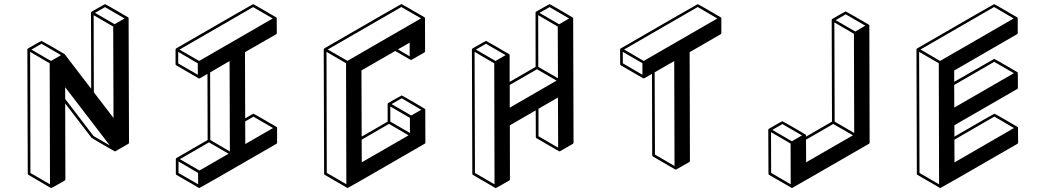

<svg xmlns="http://www.w3.org/2000/svg" viewBox="-20 -854 5167 949"><path d="M233.9 75.2Q231.9 75.2 231.4 74.7H230.5L120.6 10.3Q117.2 8.3 117.2 4.9L115.2 -609.4Q115.7 -612.8 118.7 -614.7Q183.1 -651.9 185.1 -651.9Q186.5 -651.9 242.7 -619.6L298.3 -586.9H298.8L300.3 -585.4L430.7 -415L429.7 -791Q430.2 -794.4 433.1 -796.4Q497.1 -833.5 499 -833.5Q501 -833.5 557.6 -800.8L613.3 -768.1L614.3 -767.1V-766.6Q615.2 -766.6 615.2 -765.6L615.7 -763.7L617.7 -148.9Q617.7 -145 614.3 -143.1L550.3 -106.4L548.3 -106H546.9V-106.4Q545.4 -106.4 489.5 -138.9Q433.6 -171.4 432.6 -172.9L302.2 -342.8L303.2 32.2Q303.2 36.1 300.3 38.1Q236.3 75.2 233.9 75.2ZM546.4 -734.4 595.7 -762.7 499 -818.8 449.7 -790.5ZM541 -271 539.6 -722.7 442.9 -778.8 443.8 -397.9ZM227.1 57.1 225.6 -541 128.9 -597.7 130.4 1ZM231.9 -552.7 281.7 -581.5 185.1 -637.7 135.3 -608.9ZM522.5 -135.3 302.2 -422.9V-364.7L442.4 -181.6Z M965.8 75.2H963.9L852.5 10.7Q849.1 8.8 849.1 4.9V-67.9Q849.6 -71.3 852.5 -73.2L1006.3 -162.1L1005.4 -488.8L967.8 -466.8Q966.8 -466.8 966.3 -466.3H962.4Q962.4 -466.8 961.9 -466.8H960.9V-467.3L851.1 -531.2Q847.7 -533.2 847.7 -536.6V-609.4Q848.1 -612.8 850.6 -614.7Q1229.5 -833.5 1231 -833.5Q1232.9 -833.5 1289.1 -800.8L1345.2 -768.1L1345.7 -767.6H1346.2L1346.7 -766.6Q1346.7 -766.1 1347.2 -766.1V-765.1Q1347.7 -765.1 1347.7 -763.7V-763.2Q1348.1 -763.2 1348.1 -690.4Q1348.1 -686.5 1344.7 -684.6L1190.9 -596.2L1191.9 -269Q1231 -292 1232.9 -292Q1234.4 -292 1290.5 -259.3Q1346.7 -226.6 1347.2 -226.6V-226.1L1348.6 -224.6L1349.1 -222.2L1349.6 -221.2V-148.9Q1349.6 -145 1346.2 -143.1Q968.3 75.2 965.8 75.2ZM1192.4 -142.1 1329.6 -221.2 1232.9 -277.3 1191.9 -253.9ZM958 -484.4 957.5 -541 860.8 -597.7V-540.5ZM964.4 -552.7 1328.1 -762.7 1231 -818.8 867.2 -608.9ZM959.5 57.1 959 0.5 862.3 -55.7V1ZM965.8 -11.2 1109.9 -94.2 1012.7 -150.4 869.1 -67.4ZM1116.2 -105.5 1114.7 -552.2 1018.6 -496.1 1019.5 -162.1Z M1698.7 75.2Q1697.8 75.2 1697.3 74.7H1696.3V74.2H1695.3L1585.4 10.3Q1582 8.3 1582 4.4L1580.1 -609.4L1580.6 -609.9Q1580.6 -613.3 1583.5 -615.2Q1961.9 -834 1963.9 -834Q1965.8 -834 2077.6 -769L2078.1 -768.1H2078.6V-767.6H2079.1V-767.1H2079.6L2080.6 -764.6L2081.1 -600.6Q2081.1 -596.7 2077.6 -594.7Q2014.2 -558.1 2013.4 -557.9Q2012.7 -557.6 2010.3 -557.6V-558.1H2009.3L1933.6 -602.1L1766.6 -505.9L1767.6 -178.7L1896 -252.9V-339.8Q1896 -342.3 1897.9 -344.2Q1898.4 -344.7 1931.2 -363.5Q1963.9 -382.3 1965.3 -382.3Q1967.3 -382.3 2023.2 -349.6Q2079.1 -316.9 2079.6 -316.4H2080.1L2080.6 -315.4H2081.1L2081.5 -313.5L2082 -312.5L2082.5 -149.4Q2082.5 -145.5 2079.1 -143.6Q1700.7 75.2 1698.7 75.2ZM2012.7 -283.2 2062 -311.5 1965.3 -368.2 1915.5 -339.4ZM2006.3 -196.8 2005.9 -271.5 1909.2 -327.6V-252.9ZM1768.1 -51.8 1999.5 -185.1 1902.8 -241.7 1767.6 -163.6ZM2004.9 -575.7V-643.1L1946.8 -609.9ZM1691.9 56.6 1690.4 -541.5 1593.8 -597.7 1595.2 0.5ZM1697.3 -553.2 2061 -763.2 1963.9 -819.3 1600.1 -609.4Z M2431.2 75.2H2429.2L2428.2 74.7H2427.7L2317.9 10.7Q2314.5 8.8 2314.5 4.9L2312.5 -609.4Q2313 -612.8 2315.9 -614.7Q2380.4 -651.9 2382.3 -651.9Q2383.8 -651.9 2439.9 -619.4Q2496.1 -586.9 2496.1 -586.4L2497.1 -585.9V-585.4L2498 -584.5L2498.5 -582L2499 -581.5V-449.2L2627.4 -523.4L2627 -791Q2627 -794.4 2629.9 -796.4Q2694.3 -833.5 2696.3 -833.5Q2698.2 -833.5 2754.4 -800.8L2810.5 -767.6L2811.5 -767.1V-766.6L2813 -764.6L2814.9 -148.9Q2814.5 -145 2811.5 -143.1L2747.1 -106Q2743.7 -106 2742.9 -106.2Q2742.2 -106.4 2742.2 -106.9L2631.8 -170.9Q2628.4 -172.9 2628.4 -176.8L2627.9 -308.6L2500 -234.4L2500.5 32.7Q2500.5 36.1 2497.1 38.1Q2433.6 75.2 2431.2 75.2ZM2743.7 -733.9 2793 -762.7 2696.3 -818.8 2646.5 -790.5ZM2737.8 -467.3 2736.8 -722.7 2640.1 -778.8 2640.6 -523.4ZM2499.5 -321.8 2731 -455.6 2634.3 -511.7 2499.5 -434.1ZM2424.3 57.1 2422.9 -541 2325.7 -597.7 2327.6 1ZM2429.2 -552.7 2479 -581.5 2381.8 -637.7 2332.5 -608.9ZM2738.8 -124 2737.8 -372.1 2641.6 -316.4V-180.7Z M3320.8 -15.6Q3318.4 -15.6 3317.9 -16.1Q3317.4 -16.6 3207 -80.6Q3204.1 -82.5 3203.6 -85.9L3202.6 -488.8Q3164.1 -466.8 3163.6 -466.8Q3163.1 -466.8 3162.1 -466.8L3158.7 -467.3L3048.3 -531.2Q3045.4 -533.2 3045.4 -537.1L3044.9 -609.9Q3045.4 -613.3 3048.3 -614.7Q3426.8 -833.5 3428.7 -833.5Q3430.7 -833.5 3486.6 -801Q3542.5 -768.6 3542.7 -768.1Q3543 -767.6 3543.9 -766.6Q3544.9 -765.6 3545.4 -764.2V-690.9Q3545.4 -687 3542.5 -685.1L3388.7 -596.2L3390.1 -58.6Q3390.1 -54.7 3386.7 -52.7Q3322.3 -15.6 3320.8 -15.6ZM3155.3 -484.4V-541.5L3058.1 -597.7L3058.6 -541ZM3161.6 -552.7 3525.4 -762.7 3428.7 -819.3 3064.9 -609.4ZM3314 -33.7 3312.5 -552.2 3215.8 -496.6 3217.3 -89.8Z M3895 75.2 3892.1 74.7V74.2L3781.2 10.3Q3778.3 8.3 3778.3 4.4L3777.3 -212.9Q3777.8 -215.8 3780.8 -217.8Q3844.7 -254.9 3846.7 -254.9Q3848.6 -254.9 3904.8 -222.4Q3960.9 -189.9 3960.9 -189.5H3961.4Q3961.9 -189.5 3961.9 -189L3962.4 -188.5L3962.9 -187.5L3963.4 -185.5H3963.9V-178.7L4092.3 -252.9L4090.8 -755.4Q4091.3 -758.3 4093.8 -760.3Q4157.7 -797.4 4159.7 -797.4Q4161.6 -797.4 4217.8 -764.9Q4273.9 -732.4 4274.4 -731.9H4274.9V-731.4H4275.4L4275.9 -730H4276.4V-729.5L4276.9 -727.5L4278.3 -149.4Q4278.3 -145.5 4275.4 -143.6Q3896.5 75.2 3895 75.2ZM4207.5 -698.2 4256.8 -727.1 4160.2 -783.2 4110.4 -754.4ZM4202.1 -196.8 4200.7 -687 4104 -743.2 4105.5 -252.9ZM3964.4 -51.8 4195.8 -185.1 4098.6 -241.2 3963.9 -163.6ZM3888.2 57.1 3887.7 -144.5 3791 -200.7 3791.5 0.5ZM3894 -155.8 3943.8 -184.6 3847.2 -240.7 3797.4 -211.9Z M4628.4 75.2H4626.5L4514.6 10.3Q4511.7 8.3 4511.7 4.9L4509.8 -609.9Q4510.3 -613.3 4513.2 -614.7Q4891.6 -833.5 4893.6 -833.5Q4895.5 -833.5 4951.4 -801Q5007.3 -768.6 5007.8 -768.1L5008.8 -767.1V-766.6Q5009.3 -766.6 5009.3 -766.4Q5009.3 -766.1 5009.8 -765.6L5010.3 -763.7V-690.4Q5010.3 -687 5007.3 -685.1L4696.3 -505.4V-449.7Q4892.6 -563 4894 -563Q4896 -563 4952.1 -530.3Q5008.3 -497.6 5008.8 -497.1Q5009.3 -497.1 5009.3 -496.6V-496.1H5009.8V-495.6H5010.3L5010.7 -492.7Q5011.2 -492.7 5011.2 -419.9Q5011.2 -416 5007.8 -414.1L4697.3 -234.9V-178.7Q4893.1 -292 4895 -292Q4897 -292 4953.6 -259.3L5009.3 -226.6L5010.3 -225.6V-225.1H5010.7L5011.2 -224.1L5011.7 -222.2L5012.2 -148.9Q5011.7 -145.5 5008.8 -143.1Q4630.4 75.2 4628.4 75.2ZM4697.8 -51.3 4991.7 -221.2 4895 -277.8 4697.3 -163.6ZM4696.8 -322.3 4991.2 -492.2 4894 -548.3 4696.3 -434.1ZM4621.6 57.1 4620.1 -541.5 4522.9 -597.7 4524.9 1ZM4626.5 -552.7 4990.2 -762.7 4893.6 -819.3 4529.8 -609.4Z"/></svg>

Font: 3D Isometric
Style: Bold
Weight: 700
Designer: GGBotNet
Foundry: GGBotNet
Version: 1.14